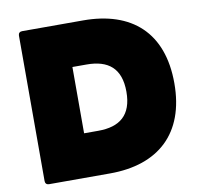

<svg xmlns="http://www.w3.org/2000/svg" viewBox="-81 -821 956 907"><g transform="rotate(-10 397.0 -367.0)"><path d="M375 0C607 0 748 -126 748 -367C748 -611 607 -734 375 -734H82C71 -734 64 -727 64 -716V-18C64 -7 71 0 82 0ZM355 -526C458 -526 518 -480 518 -367C518 -254 458 -208 355 -208H287V-526Z"/></g></svg>

Font: LINE Seed Sans TH Heavy
Style: Regular
Weight: 900
Designer: Dalton Maag Ltd | Thai characters by Cadson Demak Co.,Ltd.
Foundry: Dalton Maag Ltd
Version: Version 1.003